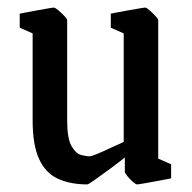

<svg xmlns="http://www.w3.org/2000/svg" viewBox="-20 -477 505 506"><path d="M210 9Q165 9 132.5 -6Q100 -21 83 -58Q66 -95 66 -160V-389L32 -404V-441Q32 -441 44.5 -443.5Q57 -446 74 -449Q91 -452 105 -454.5Q119 -457 122 -457Q125 -457 133.5 -450Q142 -443 149.5 -435Q157 -427 157 -424V-160Q157 -112 168.5 -92Q180 -72 194 -68.5Q208 -65 215 -65Q221 -65 236.5 -71.5Q252 -78 271 -87Q290 -96 306 -103V-389L272 -404V-441Q272 -441 284.5 -443.5Q297 -446 314 -449Q331 -452 345.5 -454.5Q360 -457 363 -457Q366 -457 374 -450Q382 -443 389.5 -435Q397 -427 397 -424V-59L431 -44V-7Q431 -7 418.5 -4.5Q406 -2 389.5 1Q373 4 358.5 6.5Q344 9 341 9Q338 9 330 2Q322 -5 315.5 -13Q309 -21 309 -24V-62Q293 -49 270.5 -32.5Q248 -16 230.5 -3.5Q213 9 210 9Z"/></svg>

Font: Grenze Gotisch
Style: Regular
Weight: 400
Designer: Renata Polastri
Foundry: Omnibus-Type
Version: Version 1.001